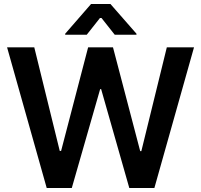

<svg xmlns="http://www.w3.org/2000/svg" viewBox="-20 -945 1011 965"><path d="M15.6 -707H152.3L280.3 -186.5H287.1L422.9 -707H547.9L684.6 -185.5H690.4L818.4 -707H955.1L755.9 0H629.9L488.3 -497.1H483.4L340.8 0H214.8ZM486.3 -859.4 416 -770.5H307.6V-775.4L437.5 -924.8H535.2L666 -775.4V-770.5H556.6Z"/></svg>

Font: Pretendard Std SemiBold
Style: Regular
Weight: 600
Designer: Base glyphs from Inter by Rasmus Andersson; Hangeul glyphs from Noto Sans CJK(Source Han Sans) by Jang Soo-young and Kan
Foundry: Kil Hyung-jin
Version: Version 1.309